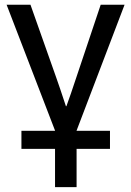

<svg xmlns="http://www.w3.org/2000/svg" viewBox="-20 -558 551 809"><path d="M70.3 69.3V-6.8H443.4V69.3ZM7.8 -538.1H108.4L215.8 -234.4Q230.5 -193.4 257.8 -110.4H259.8Q263.7 -120.1 279.3 -165.5Q294.9 -210.9 301.8 -232.4L404.3 -538.1H504.9L302.7 -7.8V230.5H211.9V-7.8Z"/></svg>

Font: Gothic A1 Medium
Style: Regular
Weight: 500
Designer: HanYang I&C Co.,Ltd.
Foundry: HanYang I&C Co.,Ltd.
Version: Version 2.50